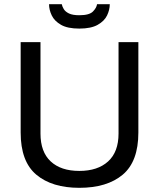

<svg xmlns="http://www.w3.org/2000/svg" viewBox="-20 -888 762 920"><path d="M360 12Q229 12 154 -51Q79 -114 79 -253V-686H174V-248Q174 -160 223 -114.5Q272 -69 360 -69Q448 -69 498 -114.5Q548 -160 548 -248V-686H643V-253Q643 -114 568 -51Q493 12 360 12ZM360 -751Q304 -751 272.5 -769Q241 -787 228 -814Q215 -841 215 -868H276Q278 -857 285.5 -844.5Q293 -832 310.5 -823.5Q328 -815 360 -815Q408 -815 425.5 -833Q443 -851 445 -868H506Q506 -841 493 -814Q480 -787 448 -769Q416 -751 360 -751Z"/></svg>

Font: Archivo VF Beta
Style: Regular
Weight: 400
Designer: Hector Gatti
Foundry: Omnibus-Type
Version: Version 1.002